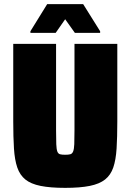

<svg xmlns="http://www.w3.org/2000/svg" viewBox="-20 -900 631 928"><path d="M295 8Q223 8 176 -1.5Q129 -11 102.5 -32.5Q76 -54 63.5 -90.5Q51 -127 47.5 -182Q44 -237 44 -313V-688H251V-270Q251 -227 252 -203Q253 -179 257 -168Q261 -157 270 -154.5Q279 -152 295 -152Q311 -152 320 -154.5Q329 -157 333.5 -168Q338 -179 339 -203Q340 -227 340 -270V-688H547V-313Q547 -237 543.5 -182Q540 -127 527.5 -90.5Q515 -54 488 -32.5Q461 -11 414 -1.5Q367 8 295 8ZM127 -741V-749L208 -880H382L464 -749V-741H342L295 -807L249 -741Z"/></svg>

Font: Saira SemiCondensed Black
Style: Regular
Weight: 900
Width: 4
Designer: Hector Gatti with collaboration of the Omnibus-Type team
Foundry: Omnibus-Type
Version: Version 1.101